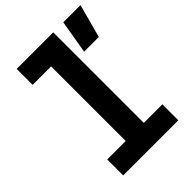

<svg xmlns="http://www.w3.org/2000/svg" viewBox="-240 -965 1081 1081"><g transform="rotate(-45 300.5 -424.0)"><path d="M93 -848H384V-127H532V0H93V-127H240V-721H93ZM430 -648 464 -848H601L547 -648Z"/></g></svg>

Font: Martian Mono Condensed SemiBold
Style: Regular
Weight: 600
Width: 3
Designer: Roman Shamin
Foundry: Evil Martians
Version: Version 1.000